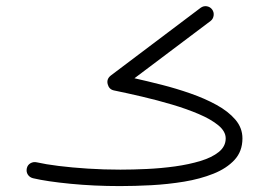

<svg xmlns="http://www.w3.org/2000/svg" viewBox="-20 -593 890 633"><path d="M423.3 -335Q464.8 -325.7 512.9 -313.5Q561 -301.3 607.9 -284.9Q654.8 -268.6 693.6 -247.3Q732.4 -226.1 755.9 -198.7Q779.3 -171.4 779.3 -136.7Q779.3 -94.2 753.2 -65.9Q727.1 -37.6 683.6 -20.3Q640.1 -2.9 586.9 5.9Q533.7 14.6 478.8 17.6Q423.8 20.5 375.5 20.5Q290 20.5 212.4 12.9Q134.8 5.4 88.9 -5.4Q77.6 -8.3 71.8 -17.3Q65.9 -26.4 68.4 -38.1Q70.8 -49.3 80.6 -54.9Q90.3 -60.5 102.5 -57.6Q129.9 -51.3 173.3 -45.9Q216.8 -40.5 269.5 -37.1Q322.3 -33.7 377 -33.7Q417.5 -33.7 464.4 -35.9Q511.2 -38.1 557.1 -44.4Q603 -50.8 640.9 -62.3Q678.7 -73.7 701.4 -92Q724.1 -110.4 724.1 -136.7Q724.1 -159.7 700 -179.7Q675.8 -199.7 635.7 -216.8Q595.7 -233.9 547.1 -248.3Q498.5 -262.7 448.5 -274.4Q398.4 -286.1 355.5 -294.9Q339.4 -298.3 335 -315.7Q330.6 -333 346.2 -344.7L641.6 -567.4Q651.4 -574.2 662.1 -572.3Q672.9 -570.3 679.2 -562Q686 -552.7 684.3 -541.5Q682.6 -530.3 674.3 -523.9Z"/></svg>

Font: Mikhak-DS2-FD Light
Style: Regular
Weight: 300
Designer: Amin Abedi
Version: Version 3.2